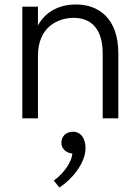

<svg xmlns="http://www.w3.org/2000/svg" viewBox="-20 -530 620 860"><path d="M440 -290V0H510V-290C510 -450 420 -510 320 -510C254 -510 187 -484 150 -416V-500H80V0H150V-280C150 -410 240 -450 310 -450C380 -450 440 -410 440 -290ZM308 60C276 60 255 80 255 110C255 133 272 154 304 158C302 192 270 243 221 279L246 310C301 275 363 201 363 134C363 86 339 60 308 60Z"/></svg>

Font: Gully Light
Style: Regular
Weight: 300
Designer: jaikishan Patel
Foundry: MagicType
Version: Version 1.000;Glyphs 3.2 (3242)